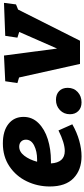

<svg xmlns="http://www.w3.org/2000/svg" viewBox="365 -956 603 1374"><g transform="rotate(-90 667.0 -268.5)"><path d="M203 -206H185Q191 -107 274 -107Q331 -107 421 -152L465 -53Q407 -20 348 -3.5Q289 13 236 13Q139 13 79.5 -44Q20 -101 20 -214Q20 -302 57 -379Q94 -456 164 -503Q234 -550 328 -550Q417 -550 467.5 -510Q518 -470 518 -402Q518 -340 474 -295.5Q430 -251 358.5 -228.5Q287 -206 203 -206ZM197 -305H214Q271 -305 313 -326Q355 -347 355 -385Q355 -406 341.5 -419.5Q328 -433 305 -433Q268 -433 240 -396.5Q212 -360 197 -305Z M537 -70Q537 -113 566.5 -141.5Q596 -170 640 -170Q679 -170 702.5 -147.5Q726 -125 726 -86Q726 -42 696 -14.5Q666 13 622 13Q583 13 560 -10Q537 -33 537 -70Z M1098 -533 1334 -542 1323 -456 1286 -441 1063 2H897L800 -434L760 -446L773 -533L957 -542L1007 -162L1126 -433L1085 -446Z"/></g></svg>

Font: Bitter Pro ExtraBold
Style: Italic
Weight: 800
Italic angle: -9°
Designer: Sol Matas, and Bitter project Authors
Foundry: Sol Matas
Version: Version 1.010